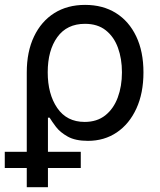

<svg xmlns="http://www.w3.org/2000/svg" viewBox="-34 -573 666 797"><path d="M77.1 204.1V-272.5Q77.1 -358.4 107.2 -421.4Q137.2 -484.4 191.4 -518.6Q245.6 -552.7 319.3 -552.7Q393.1 -552.7 447.3 -518.8Q501.5 -484.9 531.5 -421.9Q561.5 -358.9 561.5 -272.5Q561.5 -186.5 532.2 -122.6Q502.9 -58.6 450.9 -23.4Q398.9 11.7 331.1 11.7Q278.8 11.7 247.1 -6.1Q215.3 -23.9 198.2 -46.6Q181.2 -69.3 171.9 -84.5H165V204.1ZM317.4 -66.9Q368.7 -66.9 403.1 -94.2Q437.5 -121.6 454.8 -168.2Q472.2 -214.8 472.2 -272.9Q472.2 -329.1 455.6 -374.8Q439 -420.4 405 -447.3Q371.1 -474.1 318.8 -474.1Q243.7 -474.1 203.9 -418.9Q164.1 -363.8 164.1 -272.9Q164.1 -182.6 203.6 -124.8Q243.2 -66.9 317.4 -66.9ZM-14.2 124.5V57.1H301.3V124.5Z"/></svg>

Font: Inter
Style: Regular
Weight: 400
Designer: Rasmus Andersson
Foundry: rsms
Version: Version 4.001;git-9221beed3